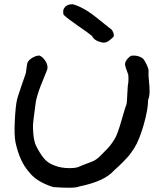

<svg xmlns="http://www.w3.org/2000/svg" viewBox="-20 -874 770 901"><path d="M303 7Q275 7 230 4Q151 -21 117 -66Q73 -114 53 -205Q46 -238 49.5 -307.5Q53 -377 60 -407Q60 -410 79 -466.5Q98 -523 101 -530Q102 -534 103.5 -547Q105 -560 107 -571.5Q109 -583 113 -587Q122 -598 137.5 -606Q153 -614 166 -613Q182 -606 194 -586.5Q206 -567 202 -549Q200 -543 189.5 -517.5Q179 -492 171 -471.5Q163 -451 156 -428Q149 -405 148 -395Q147 -387 141.5 -346.5Q136 -306 135 -290Q134 -274 136.5 -244.5Q139 -215 148 -192Q167 -154 186.5 -130.5Q206 -107 237 -97Q266 -85 307 -85Q341 -85 356 -94Q366 -98 382.5 -104.5Q399 -111 409 -114.5Q419 -118 430.5 -125.5Q442 -133 450 -142Q457 -149 468.5 -160.5Q480 -172 487 -179.5Q494 -187 503.5 -200Q513 -213 522 -229Q533 -249 551 -312Q569 -375 574 -386Q576 -394 577.5 -434Q579 -474 582 -485Q584 -505 582 -523Q582 -525 575.5 -541.5Q569 -558 569 -561Q559 -586 594 -612Q627 -617 651 -599Q660 -589 669.5 -568Q679 -547 677 -537Q676 -522 679 -495Q682 -468 682 -445Q682 -422 675 -405Q675 -361 654.5 -289Q634 -217 610 -179Q601 -165 593 -154Q585 -143 573.5 -131Q562 -119 557.5 -114Q553 -109 536.5 -93.5Q520 -78 515 -74Q471 -23 352 1Q340 7 303 7ZM458 -675Q423 -682 412 -705Q397 -718 348 -751.5Q299 -785 278 -805L277 -814Q274 -830 286.5 -842.5Q299 -855 322 -854Q355 -845 394 -820Q412 -808 431 -793Q450 -778 471.5 -760.5Q493 -743 505 -734Q519 -711 512 -701Q511 -700 507.5 -696.5Q504 -693 502 -691.5Q500 -690 496.5 -687Q493 -684 491 -682.5Q489 -681 485.5 -679Q482 -677 479 -676Q476 -675 472.5 -674.5Q469 -674 465.5 -674Q462 -674 458 -675Z"/></svg>

Font: Excalifont
Style: Regular
Weight: 400
Designer: Your Own Font Foundry (Virgil); Ján Filípek / DizajnDesign (Excalifont, modifications)
Foundry: Your Own Font Foundry (Virgil); Ján Filípek / DizajnDesign (Excalifont, modifications)
Version: Version 1.000;Glyphs 3.2 (3227)